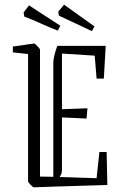

<svg xmlns="http://www.w3.org/2000/svg" viewBox="-20 -791 528 821"><path d="M35 -567V-592Q44 -593 64.5 -596Q85 -599 104 -602Q123 -605 126 -605Q129 -605 140 -593.5Q151 -582 151 -579V-36L208 -35V-525Q208 -534 212.5 -553.5Q217 -573 225 -595H432L424 -455H393L385 -553L245 -562V-324L354 -328L350 -284L245 -289V-66Q245 -58 243.5 -51.5Q242 -45 235 -34L393 -29L405 -141H436L439 0Q361 2 306.5 4Q252 6 209.5 7Q167 8 125 10Q121 10 110.5 -1Q100 -12 100 -16V-560ZM373 -658Q336 -675 299.5 -692.5Q263 -710 232 -724L229 -741L254 -771L384 -678ZM227 -660Q189 -675 152.5 -691.5Q116 -708 84 -720L81 -738L104 -768L238 -681Z"/></svg>

Font: Grenze Gotisch ExtraLight
Style: Regular
Weight: 200
Designer: Renata Polastri
Foundry: Omnibus-Type
Version: Version 1.001